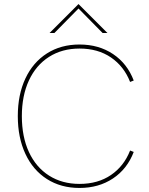

<svg xmlns="http://www.w3.org/2000/svg" viewBox="-20 -923 736 949"><path d="M68 -349Q68 -455 105.5 -535Q143 -615 212 -659Q281 -703 373 -703Q468 -703 538.5 -656Q609 -609 641 -525L623 -518Q593 -595 528.5 -639Q464 -683 373 -683Q287 -683 222.5 -642Q158 -601 123 -525.5Q88 -450 88 -349Q88 -247 123 -171.5Q158 -96 222.5 -55Q287 -14 373 -14Q464 -14 528.5 -58Q593 -102 623 -179L641 -172Q609 -88 538.5 -41Q468 6 373 6Q281 6 212 -38Q143 -82 105.5 -162.5Q68 -243 68 -349ZM368 -903 511 -760H487L368 -881L249 -760H225Z"/></svg>

Font: Hanken Grotesk Thin
Style: Regular
Weight: 100
Designer: Alfredo Marco Pradil
Foundry: Hanken Design Co.
Version: Version 3.014